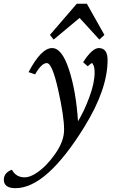

<svg xmlns="http://www.w3.org/2000/svg" viewBox="-128 -734 629 1005"><path d="M-46.9 251Q-107.9 251 -107.9 206.5Q-107.9 170.4 -65.9 154.3Q-44.4 194.3 1.5 194.3Q30.3 194.3 67.4 168.5Q118.2 133.3 162.8 68.6Q207.5 3.9 207.5 -54.7Q207.5 -125.5 176.3 -264.6Q145 -403.8 117.2 -403.8Q89.4 -403.8 55.7 -344.7L21.5 -356.4Q87.4 -482.4 145 -482.4Q196.3 -482.4 233.2 -369.6Q270 -256.8 280.3 -99.1Q312.5 -151.9 339.8 -225.6Q367.2 -299.3 367.2 -354.5Q367.2 -378.9 361.6 -391.4Q356 -403.8 354 -403.8Q349.6 -403.8 331.1 -387.2L307.1 -408.2Q354.5 -482.4 389.2 -482.4Q435.1 -482.4 435.1 -419.9Q435.1 -267.6 315.4 -72.8Q116.2 251 -46.9 251ZM392.1 -526.9 288.6 -640.1 152.8 -526.9 133.3 -551.3 273.9 -714.4H326.7L418.5 -551.3Z"/></svg>

Font: Kelvinch
Style: Italic
Weight: 400
Italic angle: -10°
Designer: Paul James Miller
Foundry: High-Logic / Made with FontCreator
Version: Version 3.40;July 22, 2017;FontCreator 11.0.0.2388 64-bit